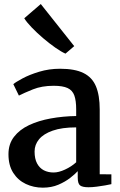

<svg xmlns="http://www.w3.org/2000/svg" viewBox="-20 -898 582 930"><path d="M187.5 11Q143 11 105 -7Q67 -25 44 -61Q21 -97 21 -151Q21 -200.5 47.8 -235.2Q74.5 -270 120.5 -291.8Q166.5 -313.5 225.5 -324.2Q284.5 -335 349 -336V-368.5Q349 -410.5 340 -435.5Q331 -460.5 307.5 -471.5Q284 -482.5 240 -482.5Q182.5 -482.5 139.2 -465Q96 -447.5 71.5 -435L44.5 -490.5Q55.5 -500 88.8 -518Q122 -536 169.8 -550.5Q217.5 -565 271 -565Q342.5 -565 384.5 -544.2Q426.5 -523.5 444.8 -479.8Q463 -436 463 -367.5V-54L519.5 -53.5V-6Q508.5 -3.5 489.2 0Q470 3.5 448.2 6.2Q426.5 9 408.5 9Q379.5 9 368 0.2Q356.5 -8.5 356.5 -38.5V-69Q344.5 -55.5 320.2 -36.5Q296 -17.5 262.5 -3.2Q229 11 187.5 11ZM239.5 -62.5Q264.5 -62.5 295.2 -76.8Q326 -91 349 -112V-281Q280 -281 235.2 -265.2Q190.5 -249.5 169 -223.2Q147.5 -197 147.5 -164Q147.5 -129 159.5 -106.5Q171.5 -84 192.2 -73.2Q213 -62.5 239.5 -62.5ZM296.5 -638.5Q277 -647 248 -667.2Q219 -687.5 188.8 -713.2Q158.5 -739 133.8 -764.8Q109 -790.5 97.5 -809.5L177.5 -878.5L339.5 -674.5L297.5 -638.5Z"/></svg>

Font: Merriweather 24pt SemiBold
Style: Regular
Weight: 600
Designer: Eben Sorkin
Foundry: Eben Sorkin
Version: Version 2.100